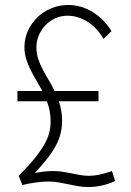

<svg xmlns="http://www.w3.org/2000/svg" viewBox="-20 -735 527 770"><path d="M50 -370H150Q138 -392 125.5 -413Q113 -434 102.5 -455Q92 -476 85 -498.5Q78 -521 78 -546Q78 -581 92 -611.5Q106 -642 129.5 -665Q153 -688 185 -701.5Q217 -715 253 -715Q306 -715 352 -686.5Q398 -658 427 -610L395 -579Q371 -622 332 -647Q293 -672 251 -672Q225 -672 202.5 -662Q180 -652 163 -634.5Q146 -617 136 -594Q126 -571 126 -544Q126 -521 133 -499.5Q140 -478 151 -457Q162 -436 175 -414.5Q188 -393 199 -370H375V-329H216Q222 -311 225.5 -292Q229 -273 229 -252Q229 -226 223.5 -202Q218 -178 205 -153Q192 -128 171 -101Q150 -74 120 -41Q157 -49 192 -49Q214 -49 232.5 -46Q251 -43 268 -39.5Q285 -36 301.5 -33Q318 -30 337 -30Q357 -30 378.5 -34.5Q400 -39 429 -49L442 -9Q389 15 334 15Q312 15 292.5 11.5Q273 8 254 4Q235 0 215.5 -3.5Q196 -7 173 -7Q150 -7 122 -3Q94 1 70 7L55 -30Q92 -67 116.5 -97Q141 -127 156 -152.5Q171 -178 177 -201Q183 -224 183 -249Q183 -271 179 -291Q175 -311 168 -329H50Z"/></svg>

Font: Oxford Sans
Style: Regular
Weight: 300
Designer: Matt McInerney, Pablo Impallari, Rodrigo Fuenzalida
Foundry: Matt McInerney, Pablo Impallari, Rodrigo Fuenzalida
Version: Version 3.000g; ttfautohint (v1.5) -l 8 -r 28 -G 28 -x 14 -D